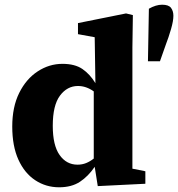

<svg xmlns="http://www.w3.org/2000/svg" viewBox="-20 -780 756 815"><path d="M204 -246Q204 -163 233 -122Q262 -81 309 -81Q329 -81 346 -88Q363 -95 378 -107V-392Q346 -415 311 -415Q265 -415 234.5 -374Q204 -333 204 -246ZM395 10 382 -72Q355 -32 319.5 -8.5Q284 15 231 15Q175 15 129.5 -15Q84 -45 58 -102.5Q32 -160 32 -243Q32 -326 61.5 -385.5Q91 -445 140 -477Q189 -509 245 -509Q298 -509 330 -487Q362 -465 385 -427L382 -622L311 -635V-682L515 -723L544 -716L542 -578V-64L597 -53V0ZM668 -760Q696 -760 706 -746.5Q716 -733 716 -713Q716 -691 706 -656.5Q696 -622 684 -591L659 -520H608L612 -743Q642 -760 668 -760Z"/></svg>

Font: Source Serif 4 SmText
Style: Bold
Weight: 700
Designer: Frank Grießhammer
Foundry: Adobe
Version: Version 4.005;hotconv 1.1.0;makeotfexe 2.6.0